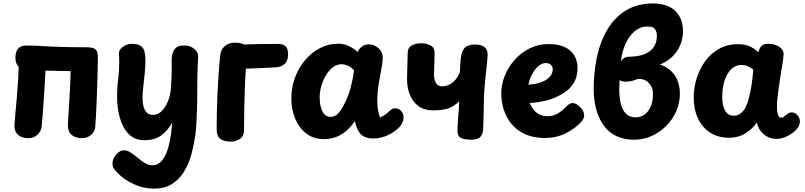

<svg xmlns="http://www.w3.org/2000/svg" viewBox="-20 -814 4773 1138"><path d="M465.8 4.8Q428.2 4.8 405.2 -13.7Q382.2 -32.1 382.4 -71.1Q382.7 -81.6 384.3 -109.4Q385.9 -137.3 388.5 -177.4Q391.1 -217.6 393.7 -264.9Q396.3 -312.3 397.9 -360.9Q399.6 -409.6 399.6 -454.1Q399.6 -488 421.7 -506.7Q443.8 -525.4 479.3 -525.4Q526.3 -525.4 543.6 -510Q560.9 -494.6 559.9 -457.6Q559.1 -420 558.4 -384.8Q557.7 -349.7 556.6 -316.2Q555.4 -282.8 554.2 -251.1Q553 -219.4 551.7 -188.7Q550.3 -157.9 548.8 -127.1Q547.3 -96.3 544.8 -65.2Q543 -33.9 519.9 -14.6Q496.8 4.8 465.8 4.8ZM148.7 4.8Q111.1 4.8 88.2 -13.7Q65.3 -32.1 65.6 -71.1Q66.2 -88.2 70.2 -130.1Q74.2 -172 79.1 -228.3Q84 -284.7 87.7 -346.2Q91.3 -407.7 91.3 -463.2Q91.3 -497.1 113.4 -515.8Q135.6 -534.6 171.1 -534.6Q218.1 -534.6 235.8 -519Q253.4 -503.4 251.9 -465.8Q249.3 -381 244.4 -301.4Q239.6 -221.9 234.9 -161.2Q230.3 -100.4 227.7 -71.3Q225.1 -37 202.9 -16.1Q180.7 4.8 148.7 4.8ZM135.9 -400.7Q104.3 -402.4 87.8 -421.4Q71.3 -440.4 71.3 -471.6Q71.3 -507 87.4 -525.6Q103.6 -544.2 133.6 -544.2Q164.2 -544.4 191.1 -543.2Q217.9 -541.9 246.4 -540.1Q274.9 -538.3 309.6 -536.9Q344.2 -535.6 389.7 -534.7Q435.2 -533.8 497.2 -533.8Q528.7 -533.8 544.3 -522.7Q559.9 -511.6 559.9 -479.9Q559.9 -440.9 539.4 -415.6Q519 -390.2 477.3 -391.2Q442.9 -392 412.8 -392.4Q382.7 -392.8 346.9 -393.3Q311.1 -393.8 261.1 -395.4Q211 -397.1 135.9 -400.7Z M684.8 -494Q683.8 -510.7 694.9 -524.1Q706.1 -537.4 724.1 -545.8Q742.1 -554.1 760.1 -554.1Q798.8 -554.1 815.9 -540.7Q833 -527.3 837.4 -504.7Q841.8 -482 841.8 -455Q841.8 -420 837.8 -379.5Q833.8 -339 829.3 -300.5Q824.8 -262 824.8 -231Q824.8 -207 830.3 -184.3Q835.8 -161.7 849.5 -147.3Q863.2 -133 888.8 -133Q906.2 -133 922.6 -143.1Q939 -153.1 952.9 -172.2Q966.8 -191.2 977.1 -217.4Q987.3 -243.6 991.8 -275Q994.8 -320.7 996.3 -347.2Q997.8 -373.8 997.8 -389.1Q997.8 -404.3 997.8 -415Q997.8 -429.1 997.5 -441.6Q997.2 -454 997.8 -466.4Q998.4 -478.9 1001.2 -491.8Q1007 -516.2 1022.8 -530.9Q1038.7 -545.7 1074.8 -543.9Q1092.2 -544.9 1110.9 -536.8Q1129.6 -528.8 1142.4 -513.3Q1155.2 -497.9 1154.2 -475L1151.2 -411Q1148.8 -356 1149.3 -279.5Q1149.8 -203 1145.8 -123Q1144.8 -92 1142.8 -61.5Q1140.8 -31 1135.8 -1Q1128.8 48 1114.1 101.5Q1099.4 155 1072.1 201Q1044.8 247 1001 275.5Q957.2 304 892.8 304Q831.8 304 774.9 278.4Q718.1 252.8 680.8 215.1Q662.1 196.2 654.4 183.8Q646.8 171.4 646.8 155.9Q646.8 137.7 656.4 119.5Q666 101.3 681.9 89.1Q697.9 76.9 715.9 76.9Q720.9 76.9 730.3 78.8Q739.7 80.7 747.8 86Q779.8 107 801.3 125.2Q822.9 143.3 842.3 154.5Q861.8 165.7 885.8 165.7Q907.2 165.7 927.2 150.2Q947.1 134.8 964 97.6Q980.9 60.3 990.8 -4Q995 -26.7 997 -47.9Q999 -69.2 1000 -86.6Q971.3 -36.3 933.1 -9.7Q894.9 17 835.8 17Q779.3 17 743.6 -18.8Q707.8 -54.6 690.8 -114Q673.8 -173.4 673.8 -244Q673.8 -294.6 680.3 -344.5Q686.8 -394.4 686.8 -443Q686.8 -456.3 686.3 -469Q685.8 -481.7 684.8 -494Z M1285.3 -487Q1288.9 -520.9 1312.7 -541Q1336.4 -561.1 1372 -561.1Q1419 -561.1 1435 -543.8Q1451 -526.4 1445.9 -489.8Q1441.7 -459.1 1437.7 -408.5Q1433.7 -357.9 1431.4 -296.6Q1429.2 -235.3 1427.7 -169.4Q1426.2 -103.6 1426.2 -41.8Q1426.2 -7.4 1402.7 9Q1379.2 25.4 1347.2 25.4Q1309.7 25.4 1286.9 10.1Q1264.1 -5.3 1264.1 -51.4Q1264.1 -94.2 1265.2 -146.8Q1266.3 -199.4 1268.9 -256.6Q1271.6 -313.7 1275.6 -372.7Q1279.6 -431.7 1285.3 -487ZM1402.2 -406.4Q1369.6 -406.2 1357.4 -424.6Q1345.2 -443 1345.2 -473.9Q1345.2 -509.3 1361.7 -527.1Q1378.1 -544.8 1408.3 -548.3Q1425.4 -550.3 1452.9 -551.3Q1480.3 -552.3 1512.4 -552.8Q1544.6 -553.3 1575.1 -553.4Q1605.7 -553.6 1628.2 -553.6Q1659.7 -553.6 1673.6 -538.9Q1687.6 -524.3 1687.6 -492.4Q1687.6 -453.2 1666.8 -435.1Q1646 -417 1618.9 -415.2Q1596.4 -414.2 1566.7 -412.4Q1536.9 -410.7 1505.5 -409.7Q1474.1 -408.7 1447.1 -407.7Q1420.1 -406.7 1402.2 -406.4Z M1898.7 10.6Q1839 10.6 1795.9 -22.3Q1752.8 -55.2 1729.7 -110.1Q1706.7 -165 1706.7 -229Q1706.7 -294 1728.1 -352.8Q1749.4 -411.6 1787.7 -457.1Q1826 -502.7 1876.3 -528.8Q1926.7 -555 1984.6 -555Q2016.9 -555 2046.8 -541.5Q2076.8 -528 2100.9 -505.1Q2105.9 -524.1 2124.4 -537.6Q2142.9 -551 2167.8 -551Q2197.2 -551 2223 -528.7Q2248.8 -506.4 2248.6 -468.9Q2248.1 -444.6 2240 -403.2Q2231.9 -361.9 2224 -312.6Q2216.1 -263.2 2216.1 -215.4Q2216.1 -202.2 2217.7 -184.8Q2219.3 -167.3 2222.9 -150.1Q2226.6 -132.9 2232 -118.9Q2243.2 -121.6 2256.4 -129.9Q2269.6 -138.2 2281.9 -150Q2289.2 -157 2298.8 -164.5Q2308.3 -172 2321.6 -172Q2344 -172 2357.8 -156.4Q2371.7 -140.8 2371.7 -119.1Q2371.7 -100.2 2364.1 -84.9Q2356.6 -69.7 2343.2 -56.1Q2322.4 -36.7 2297.6 -22.4Q2272.7 -8.1 2246.2 -0.8Q2219.7 6.6 2192.7 6.6Q2161.8 6.6 2141.9 -2.6Q2122.1 -11.7 2110.8 -27.2Q2099.4 -42.7 2092.9 -62.6L2082.6 -96.1Q2066.7 -71.1 2041.3 -46.3Q2015.9 -21.6 1980.4 -5.5Q1944.9 10.6 1898.7 10.6ZM1874.7 -239Q1874.7 -208 1879.8 -185.5Q1884.9 -163 1893.6 -148.6Q1902.2 -134.1 1913.9 -127.6Q1925.6 -121.1 1939.4 -121.1Q1960.4 -121.1 1977.6 -135.9Q1994.8 -150.7 2009.7 -176.3Q2024.7 -202 2037.7 -234Q2049.7 -263 2056.7 -288.8Q2063.7 -314.6 2069.2 -341.6Q2074.7 -368.6 2078.7 -398.6Q2056.7 -418.6 2039.2 -425.8Q2021.7 -433.1 2002.7 -433.1Q1980.1 -433.1 1960.6 -420.5Q1941 -407.9 1925.1 -387.2Q1909.1 -366.6 1897.7 -341.1Q1886.3 -315.7 1880.5 -289Q1874.7 -262.3 1874.7 -239Z M2774 13.8Q2738.7 13.6 2720.6 7.1Q2702.6 0.7 2696.9 -10.9Q2691.3 -22.6 2691.3 -37.7Q2691.3 -57.4 2692.8 -80.6Q2694.3 -103.8 2696.4 -127.8Q2698.6 -151.9 2700.1 -174.1Q2701.6 -196.3 2701.6 -214.2Q2683.6 -195.2 2662.4 -183.2Q2641.2 -171.1 2613.9 -165.4Q2586.6 -159.8 2549.9 -159.8Q2492.2 -159.8 2457.7 -186.9Q2423.2 -214 2407.9 -256Q2392.7 -298 2392.7 -341.2Q2392.7 -368.1 2393.7 -396.4Q2394.7 -424.7 2395.3 -450.2Q2395.9 -475.8 2396.1 -493.8Q2395.3 -531.2 2420.2 -544.5Q2445.1 -557.8 2475.1 -557.8Q2506.8 -557.8 2531.2 -545.3Q2555.7 -532.8 2555.7 -503.2Q2555.7 -485.1 2555.1 -459.9Q2554.4 -434.8 2553.4 -410.1Q2552.4 -385.4 2552.4 -367.9Q2552.4 -353.1 2557 -337.8Q2561.6 -322.6 2572.1 -312.5Q2582.7 -302.4 2601.3 -302.4Q2622.6 -302.4 2642.7 -312.3Q2662.8 -322.2 2679.6 -341.5Q2696.4 -360.8 2705.9 -388.7Q2707.9 -416 2708.6 -439.2Q2709.2 -462.4 2714 -486.4Q2721.3 -522.4 2741.1 -536.3Q2760.9 -550.2 2796.4 -550.2Q2832.2 -550.2 2851.4 -535.4Q2870.7 -520.6 2870.4 -487.6Q2869.6 -467.1 2866.2 -435.7Q2862.8 -404.3 2858.7 -367.3Q2854.7 -330.3 2851.5 -290.2Q2848.3 -250 2847.9 -211Q2847.7 -188.2 2847.1 -160.2Q2846.4 -132.2 2845.6 -104.7Q2844.7 -77.2 2844.2 -56.1Q2844 -23 2828.6 -4.5Q2813.1 14 2774 13.8Z M3210.2 3.9Q3141.2 3.9 3092 -18.9Q3042.8 -41.7 3011.6 -79.6Q2980.4 -117.4 2965.7 -164.7Q2951 -212 2951 -260Q2951 -312.6 2971.5 -364.1Q2992 -415.7 3029.7 -458.4Q3067.3 -501.2 3118.8 -527Q3170.3 -552.8 3233.1 -552.8Q3288.6 -552.8 3326.5 -535.3Q3364.4 -517.8 3383.7 -485.8Q3403 -453.9 3403 -410Q3403 -362.6 3383.2 -326.6Q3363.3 -290.7 3326.1 -266.1Q3281.3 -235.8 3230.2 -221.5Q3179 -207.2 3119.3 -202.9Q3128.1 -182.4 3141.8 -164.9Q3155.6 -147.4 3176.3 -136.3Q3197 -125.2 3225.1 -125.2Q3259.8 -125.2 3287.7 -142.4Q3315.6 -159.7 3337.4 -183Q3348.9 -195.7 3357.9 -199.4Q3367 -203.2 3374 -203.2Q3387.6 -203.2 3401.8 -193.3Q3416.1 -183.4 3427.6 -169.2Q3439 -154.9 3441.3 -139.8Q3444.7 -125.6 3438.2 -111.8Q3431.7 -98.1 3424.7 -91.1Q3387.7 -51.1 3332.3 -23.6Q3277 3.9 3210.2 3.9ZM3112.2 -312.1Q3139 -314.1 3156.3 -317.4Q3173.6 -320.8 3198.1 -331.1Q3221.8 -340.2 3239 -359.3Q3256.2 -378.3 3256.2 -404Q3256.2 -414.1 3251.7 -422.1Q3247.1 -430.1 3238.1 -435.3Q3229.1 -440.4 3215.3 -440.4Q3195.8 -440.4 3178.1 -427.6Q3160.3 -414.7 3146.7 -395Q3133 -375.3 3123.9 -353.3Q3114.9 -331.2 3112.2 -312.1Z M3738.6 14.1Q3621.8 14.1 3560.3 -67.6Q3498.8 -149.3 3498.8 -292Q3498.8 -327 3503.4 -377.5Q3508.1 -428 3517.4 -473.7Q3537.6 -567.6 3580.4 -639.7Q3623.2 -711.8 3690.8 -752.7Q3758.4 -793.6 3852.9 -793.6Q3881.9 -793.6 3912.4 -786.3Q3942.9 -779.1 3969.1 -760.6Q3995.2 -742.1 4011.6 -709.6Q4028 -677.1 4028 -627.3Q4028 -591 4014.6 -553.9Q4001.2 -516.8 3971.7 -484.9Q3942.2 -453 3891.8 -431.4Q3933.1 -417.3 3959 -391.9Q3984.9 -366.6 3997.3 -332.5Q4009.8 -298.4 4009.8 -258.6Q4009.8 -204.2 3988.4 -155.2Q3967.1 -106.1 3929.3 -68.2Q3891.6 -30.2 3842.8 -8.1Q3794 14.1 3738.6 14.1ZM3747.2 -118.6Q3778 -118.6 3801.1 -135.6Q3824.2 -152.7 3837.2 -183.1Q3850.2 -213.6 3850.2 -255Q3850.2 -286.2 3837.7 -306.6Q3825.2 -327 3807.1 -336.7Q3788.9 -346.4 3770.6 -346.4Q3758.7 -346.4 3744.4 -340.5Q3730.1 -334.6 3717.1 -332.6Q3702.7 -329 3683.1 -330.1Q3663.6 -331.2 3652.1 -339.6Q3651.9 -328.2 3651.2 -311.4Q3650.4 -294.7 3650.4 -284.9Q3650.4 -237.3 3659.6 -199.4Q3668.7 -161.6 3689.9 -140.1Q3711.2 -118.6 3747.2 -118.6ZM3660 -449.2Q3661 -449.7 3665.3 -456.9Q3669.6 -464.1 3680.7 -470.9Q3691.9 -477.8 3710.2 -477.8Q3742 -477.8 3771.4 -484.3Q3800.9 -490.8 3823.9 -505.6Q3847 -520.3 3860.2 -544.1Q3873.3 -567.9 3873.3 -602.7Q3873.3 -626.8 3861.9 -641.8Q3850.4 -656.9 3815.7 -656.9Q3774.9 -656.9 3741.7 -628.9Q3708.6 -601 3687.3 -553.8Q3666.1 -506.6 3660 -449.2Z M4091.7 -234Q4091.7 -294.6 4109.7 -351.6Q4127.7 -408.7 4161.4 -453.8Q4195.2 -499 4243.6 -525.7Q4292 -552.3 4353.6 -552.3Q4392.9 -552.3 4422.2 -539.7Q4451.6 -527.1 4475.1 -504.1Q4480.1 -526.1 4491.9 -540.3Q4503.8 -554.4 4534.6 -554.4Q4570.9 -554.4 4598.1 -536.9Q4625.3 -519.3 4624.3 -492.4Q4623.3 -465.3 4615 -418.7Q4606.7 -372 4600.7 -327Q4598.7 -313 4595.4 -291Q4592.2 -269 4589.7 -247.5Q4587.2 -226 4585.7 -211Q4584.9 -195.9 4585.2 -173.2Q4585.4 -150.6 4591.2 -133.6Q4597 -116.7 4611 -116.7Q4618.9 -116.7 4624.8 -120.8Q4630.7 -124.9 4637.1 -131.6Q4646.8 -139.4 4654.3 -143.6Q4661.9 -147.7 4674.2 -147.7Q4687.6 -147.7 4699.5 -138.3Q4711.4 -128.9 4717.7 -112.8Q4724 -96.7 4718.3 -77.2Q4713.7 -58.2 4692.1 -38.2Q4670.4 -18.1 4640.9 -4.6Q4611.4 9 4581.6 9Q4552.8 9 4528.8 -3.4Q4504.9 -15.8 4488.6 -37.5Q4472.2 -59.2 4465.7 -88.1Q4439.6 -48.8 4397.3 -23.1Q4355.1 2.6 4302 2.6Q4235.7 2.6 4188.8 -28.3Q4141.9 -59.2 4116.8 -112.6Q4091.7 -166 4091.7 -234ZM4260.9 -241.1Q4260.9 -209.2 4267.7 -183.7Q4274.6 -158.1 4289.4 -143.1Q4304.2 -128.1 4328.3 -128.1Q4347.8 -128.1 4363.1 -137.5Q4378.4 -146.9 4390.3 -163.4Q4402.2 -180 4409.3 -202Q4417 -225.4 4422.9 -250.4Q4428.9 -275.3 4433.1 -301.2Q4437.3 -327.1 4440.3 -352.3Q4443.3 -377.4 4444.6 -401.1Q4430.7 -414.1 4412.9 -421.5Q4395.1 -428.9 4374.7 -428.9Q4348 -428.9 4326.9 -414.3Q4305.8 -399.7 4291.1 -374Q4276.4 -348.3 4268.7 -314.3Q4260.9 -280.2 4260.9 -241.1Z"/></svg>

Font: Playpen Sans
Style: Regular
Weight: 400
Designer: Laura Meseguer, Veronika Burian, José Scaglione, Kostas Bartsokas, Vera Evstafieva, Tom Grace, Yorlmar Campos
Foundry: TypeTogether
Version: Version 2.000